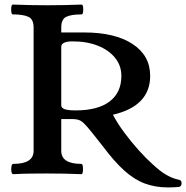

<svg xmlns="http://www.w3.org/2000/svg" viewBox="-20 -759 815 840"><path d="M715 61Q660 61 614 44Q568 27 524 -12.5Q480 -52 430 -119Q398 -160 378.5 -184Q359 -208 347 -219.5Q335 -231 324 -234.5Q313 -238 299 -238H248V-99Q248 -42 336 -42Q341 -42 342.5 -30.5Q344 -19 342.5 -8Q341 3 336 3Q262 0 186 0Q149 0 112 0.5Q75 1 38 3Q32 3 30 -8Q28 -19 30 -30.5Q32 -42 38 -42Q127 -42 127 -99V-639Q127 -675 104 -685.5Q81 -696 36 -696Q31 -696 29.5 -706.5Q28 -717 29.5 -728Q31 -739 36 -739Q113 -736 187 -736Q262 -736 337 -739Q342 -739 343.5 -728Q345 -717 343.5 -706.5Q342 -696 337 -696Q292 -696 270 -685.5Q248 -675 248 -639V-617H348Q483 -617 560 -566.5Q637 -516 637 -427Q637 -295 474 -257Q494 -219 524.5 -178Q555 -137 587.5 -101Q620 -65 646 -42Q681 -9 708.5 6.5Q736 22 761 27Q775 29 774.5 43Q774 57 762 59Q750 60 738.5 60.5Q727 61 715 61ZM311 -276Q408 -276 459.5 -315Q511 -354 511 -427Q511 -472 483.5 -506Q456 -540 408 -559Q360 -578 298 -578Q248 -578 248 -554V-298Q248 -287 262.5 -281.5Q277 -276 311 -276Z"/></svg>

Font: Junicode SmExp
Style: Bold
Weight: 700
Width: 6
Designer: Peter S. Baker
Version: Version 2.205; ttfautohint (v1.8.4)